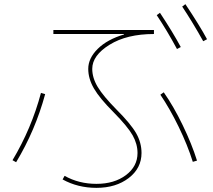

<svg xmlns="http://www.w3.org/2000/svg" viewBox="-20 -866 1040 936"><path d="M585 -698.2 584 -700.2H240.2V-719.7H730.5V-700.2Q598.6 -700.2 514.2 -647.9Q429.7 -595.7 429.7 -530.3Q429.7 -486.3 456.5 -441.9Q483.4 -397.5 546.9 -333Q617.2 -262.7 643.6 -216.8Q669.9 -170.9 669.9 -120.1Q669.9 -45.9 607.4 2Q544.9 49.8 450.2 49.8Q359.4 49.8 285.2 8.8L294.9 -8.8Q364.3 30.3 450.2 30.3Q537.1 30.3 593.8 -12.2Q650.4 -54.7 650.4 -120.1Q650.4 -164.1 626.5 -206.5Q602.5 -249 533.2 -319.3Q465.8 -386.7 438 -434.6Q410.2 -482.4 410.2 -530.3Q410.2 -582 456.5 -627.9Q502.9 -673.8 585 -698.2ZM744.1 -792 759.8 -803.7Q824.2 -706.1 861.3 -636.7L842.8 -627Q793.9 -717.8 744.1 -792ZM868.2 -834 883.8 -845.7Q951.2 -745.1 989.3 -674.8L970.7 -665Q918.9 -757.8 868.2 -834ZM761.7 -404.3 778.3 -416Q826.2 -347.7 870.6 -255.9Q915 -164.1 940.4 -83L919.9 -77.1Q894.5 -158.2 851.1 -247.6Q807.6 -336.9 761.7 -404.3ZM41 -85Q133.8 -240.2 179.7 -413.1L200.2 -407.2Q152.3 -230.5 58.6 -75.2Z"/></svg>

Font: Mgen+ 1m thin
Style: Regular
Weight: 100
Designer: [Source Han Sans]
Ryoko NISHIZUKA  (kana & ideographs); Paul D. Hunt (Latin, Greek & Cyrillic); Wenlong ZHANG  (bopomofo
Version: Version 1.059.20150602